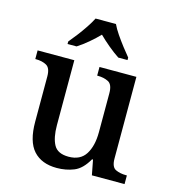

<svg xmlns="http://www.w3.org/2000/svg" viewBox="-114 -861 872 965"><g transform="rotate(15 322.0 -378.0)"><path d="M269 10Q190 10 147.5 -37Q105 -84 105 -187V-422Q105 -466 82.5 -478.5Q60 -491 27 -491H24V-536H215V-198Q215 -133 235 -96.5Q255 -60 312 -60Q373 -60 400.5 -103.5Q428 -147 428 -219V-421Q428 -467 404.5 -479Q381 -491 349 -491H346V-536H538V-111Q538 -67 561 -56Q584 -45 616 -45H620V0H450L435 -78H430Q399 -23 358 -6.5Q317 10 269 10ZM161 -619Q177 -638 197 -664Q217 -690 235 -717Q253 -744 264 -766H370Q380 -744 398.5 -717Q417 -690 437 -664Q457 -638 473 -619V-606H425Q399 -623 369 -648Q339 -673 316 -696Q294 -673 264.5 -648Q235 -623 208 -606H161Z"/></g></svg>

Font: Noto Serif Toto Medium
Style: Regular
Weight: 500
Designer: Monotype Design Team
Foundry: Monotype Imaging Inc.
Version: Version 2.001; ttfautohint (v1.8.4.7-5d5b)